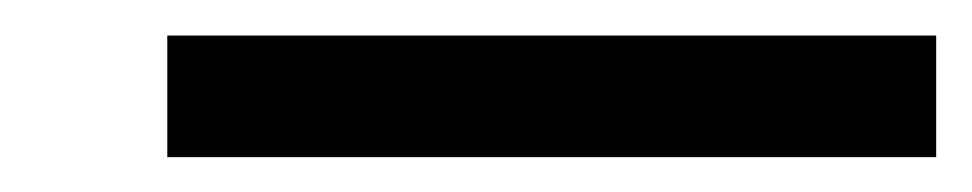

<svg xmlns="http://www.w3.org/2000/svg" viewBox="-20 -20 547 108"><path d="M506.6 0H74.1V68.4H506.6Z"/></svg>

Font: Estedad VF
Style: Regular
Weight: 100
Designer: Amin Abedi
Version: Version 7.3